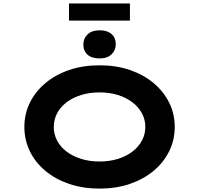

<svg xmlns="http://www.w3.org/2000/svg" viewBox="-20 -1100 1172 1130"><path d="M566.5 10Q468.3 10 387.3 -17.5Q306.3 -45 247 -94.5Q187.7 -144 155.6 -210.1Q123.4 -276.1 123.4 -352.9Q123.4 -429.6 155.8 -495.7Q188.3 -561.7 247.6 -611.2Q306.9 -660.7 387.6 -688.2Q468.3 -715.7 565.9 -715.7Q663.1 -715.7 743.8 -688.2Q824.6 -660.7 883.9 -611.2Q943.2 -561.7 975.8 -495.7Q1008.4 -429.6 1008.4 -353.4Q1008.4 -276.1 975.8 -210.1Q943.2 -144 883.9 -94.5Q824.6 -45 743.8 -17.5Q663.1 10 566.5 10ZM565.9 -149.5Q625.2 -149.5 674.4 -165Q723.7 -180.5 759.6 -208.1Q795.6 -235.7 815.5 -272.8Q835.3 -309.8 835.3 -352.9Q835.3 -396 815.5 -433Q795.6 -470 759.6 -497.6Q723.7 -525.2 674.4 -540.7Q625.2 -556.2 565.9 -556.2Q506.7 -556.2 457.2 -540.7Q407.8 -525.2 371.5 -497.6Q335.2 -470 315.9 -433Q296.6 -396 296.6 -352.9Q296.6 -309.8 315.9 -272.8Q335.2 -235.7 371.5 -208.1Q407.8 -180.5 457.2 -165Q506.7 -149.5 565.9 -149.5ZM565.9 -756.1Q520 -756.1 495.3 -778.1Q470.5 -800.2 470.5 -838.9Q470.5 -873.7 495.6 -897.7Q520.6 -921.7 565.9 -921.7Q611.8 -921.7 636.6 -899.7Q661.3 -877.7 661.3 -838.9Q661.3 -804.2 636.3 -780.1Q611.3 -756.1 565.9 -756.1ZM386.1 -978.9V-1079.7H744.7V-978.9Z"/></svg>

Font: Lexend Zetta
Style: Regular
Weight: 400
Designer: Bonnie Shaver-Troup, Thomas Jockin
Foundry: Lexend
Version: Version 1.007